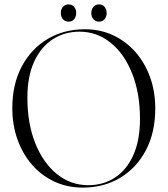

<svg xmlns="http://www.w3.org/2000/svg" viewBox="-20 -843 762 873"><path d="M366 -710Q435.5 -710 494 -682.8Q552.5 -655.5 595.5 -606.8Q638.5 -558 662.2 -492.5Q686 -427 686 -350Q686 -241 643.5 -160.2Q601 -79.5 526.8 -34.8Q452.5 10 356.5 10Q286.5 10 228 -17Q169.5 -44 126.5 -93Q83.5 -142 59.8 -208Q36 -274 36 -351.5Q36 -460 78.8 -540.5Q121.5 -621 196 -665.5Q270.5 -710 366 -710ZM616.5 -303Q616.5 -419 581 -508.5Q545.5 -598 483.2 -648.5Q421 -699 341.5 -699Q273 -699 219.5 -664.2Q166 -629.5 135.2 -562.5Q104.5 -495.5 104.5 -399Q104.5 -282 140.2 -192.2Q176 -102.5 238.5 -51.8Q301 -1 381.5 -1Q450 -1 503 -35.8Q556 -70.5 586.2 -137.8Q616.5 -205 616.5 -303ZM291.5 -744.5Q276 -744.5 266.2 -755.8Q256.5 -767 256.5 -783.5Q256.5 -800.5 266.2 -811.8Q276 -823 291.5 -823Q307.5 -823 317 -811.8Q326.5 -800.5 326.5 -783.5Q326.5 -767 317 -755.8Q307.5 -744.5 291.5 -744.5ZM430 -744.5Q414.5 -744.5 404.8 -755.8Q395 -767 395 -783.5Q395 -800.5 404.8 -811.8Q414.5 -823 430 -823Q446 -823 455.5 -811.8Q465 -800.5 465 -783.5Q465 -767 455.5 -755.8Q446 -744.5 430 -744.5Z"/></svg>

Font: Fraunces 144pt S000 Light
Style: Regular
Weight: 300
Version: Version 1.000; ttfautohint (v1.8.3)